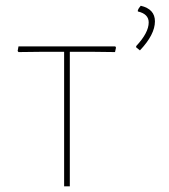

<svg xmlns="http://www.w3.org/2000/svg" viewBox="-20 -654 592 674"><path d="M383.8 -471.2 300.8 -472.2H225.1V0H205.1V-472.2H130.9L44.9 -471.2L42 -475.1L44.9 -491.2H384.8L387.2 -486.8ZM474.1 -633.8Q523.9 -622.1 523.9 -579.1Q523.9 -532.7 471.2 -477.1L458 -487.8V-492.2Q502 -539.1 502 -575.2Q502 -605 463.9 -613.8V-618.2Q464.4 -620.1 467.3 -625Q468.3 -626.5 470.7 -629.4Q473.1 -632.3 474.1 -633.8Z"/></svg>

Font: Datalegreya
Style: Thin
Weight: 250
Designer: Figs Lab
Foundry: Figs Lab
Version: Version 1.002;PS 001.002;hotconv 1.0.70;makeotf.lib2.5.58329